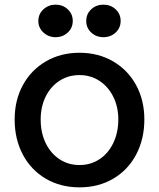

<svg xmlns="http://www.w3.org/2000/svg" viewBox="-20 -795 685 826"><path d="M43 -281Q43 -364 78.5 -429Q114 -494 177.5 -531Q241 -568 322 -568Q403 -568 466.5 -531Q530 -494 565.5 -429Q601 -364 601 -281Q601 -197 566 -130.5Q531 -64 467.5 -26.5Q404 11 322 11Q241 11 177.5 -26Q114 -63 78.5 -129.5Q43 -196 43 -281ZM489 -281Q489 -335 467.5 -378.5Q446 -422 408 -447Q370 -472 322 -472Q274 -472 236 -447.5Q198 -423 176.5 -379.5Q155 -336 155 -281Q155 -224 176.5 -179.5Q198 -135 236 -110Q274 -85 322 -85Q370 -85 408 -110Q446 -135 467.5 -180Q489 -225 489 -281ZM145 -705Q145 -735 167 -755Q189 -775 219 -775Q250 -775 271.5 -755Q293 -735 293 -705Q293 -675 271.5 -655Q250 -635 219 -635Q189 -635 167 -655Q145 -675 145 -705ZM351 -705Q351 -735 372.5 -755Q394 -775 425 -775Q456 -775 477.5 -755Q499 -735 499 -705Q499 -675 477.5 -655Q456 -635 425 -635Q394 -635 372.5 -655Q351 -675 351 -705Z"/></svg>

Font: Open Sauce One Medium
Style: Regular
Weight: 500
Designer: Alfredo Marco Pradil
Foundry: Creative Sauce Fz LLC
Version: Version 1.477